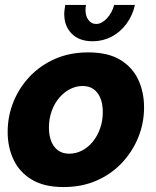

<svg xmlns="http://www.w3.org/2000/svg" viewBox="-20 -747 631 777"><path d="M237 10Q158 10 108 -20.5Q58 -51 34.5 -101.5Q11 -152 11 -213Q11 -277 34.5 -335Q58 -393 101 -438Q144 -483 203.5 -509Q263 -535 337 -535Q417 -535 466.5 -505Q516 -475 539.5 -424.5Q563 -374 563 -312Q563 -249 539.5 -191Q516 -133 473 -87.5Q430 -42 370.5 -16Q311 10 237 10ZM260 -125Q287 -125 311.5 -137.5Q336 -150 355 -173Q374 -196 385 -227Q396 -258 396 -293Q396 -326 386.5 -349.5Q377 -373 359 -386Q341 -399 314 -399Q288 -399 263.5 -386.5Q239 -374 219.5 -351Q200 -328 189 -297Q178 -266 178 -230Q178 -199 187.5 -175Q197 -151 215.5 -138Q234 -125 260 -125ZM369 -650Q391 -650 412 -672Q433 -694 442 -727H526Q517 -685 492 -651Q467 -617 431.5 -598.5Q396 -580 355 -580Q301 -580 270.5 -610.5Q240 -641 240 -690Q240 -700 241.5 -709Q243 -718 244 -727H328Q327 -722 326.5 -716.5Q326 -711 326 -706Q326 -682 338 -666Q350 -650 369 -650Z"/></svg>

Font: Raleway Thin ExtraBold
Style: Italic
Weight: 800
Italic angle: -12°
Version: Version 4.026